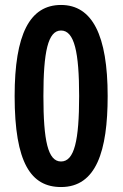

<svg xmlns="http://www.w3.org/2000/svg" viewBox="-20 -744 494 774"><path d="M414 -357C414 -602 352 -724 226 -724C100 -724 39 -606 39 -357C39 -87 105 10 226 10C368 10 414 -135 414 -357ZM155 -357C155 -534 173 -621 226 -621C280 -621 299 -533 299 -357C299 -178 280 -93 226 -93C173 -93 155 -177 155 -357Z"/></svg>

Font: Noto Sans Arabic UI XCn SmBd
Style: Regular
Weight: 600
Width: 2
Designer: Monotype Design Team, Nadine Chahine and Nizar Qandah
Foundry: Monotype Imaging Inc.
Version: Version 2.010